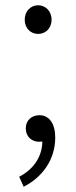

<svg xmlns="http://www.w3.org/2000/svg" viewBox="-20 -534 290 730"><path d="M125 -405C152 -405 176 -425 176 -459C176 -493 152 -514 125 -514C98 -514 74 -493 74 -459C74 -425 98 -405 125 -405ZM70 176C141 140 190 73 190 -11C190 -64 167 -96 130 -96C102 -96 78 -78 78 -46C78 -14 101 5 129 5L141 4C140 65 105 111 53 138Z"/></svg>

Font: Noto Sans SC Light
Style: Regular
Weight: 300
Designer: Ryoko NISHIZUKA 西塚涼子 (kana, bopomofo & ideographs); Paul D. Hunt (Latin, Greek & Cyrillic); Sandoll Communications 산돌커뮤니
Foundry: Adobe
Version: Version 2.004;hotconv 1.0.118;makeotfexe 2.5.65603